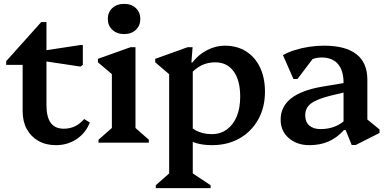

<svg xmlns="http://www.w3.org/2000/svg" viewBox="-20 -737 1999 992"><path d="M269 13Q217 13 178.5 -9Q140 -31 118.5 -70Q97 -109 97 -163V-466L140 -402H12V-421L193 -623H220V-195Q220 -133 242 -102.5Q264 -72 310 -72Q372 -72 415 -122L444 -104Q423 -50 376 -18.5Q329 13 269 13ZM396 -393 189 -424V-473L393 -504H408V-402Z M489 0V-15L574 -90L558 -62V-387L601 -318L486 -415V-433L654 -493H680V-61L665 -89L749 -15V0ZM621 -561Q584 -561 560.5 -583Q537 -605 537 -639Q537 -674 560.5 -695.5Q584 -717 621 -717Q659 -717 682 -695Q705 -673 705 -639Q705 -605 682 -583Q659 -561 621 -561Z M1075 13Q985 13 930 -29V-122Q955 -83 991 -63.5Q1027 -44 1074 -44Q1119 -44 1152 -68Q1185 -92 1203 -135Q1221 -178 1221 -238Q1221 -322 1187 -368.5Q1153 -415 1092 -415Q1053 -415 1021.5 -399.5Q990 -384 961 -352V-414H974Q1004 -454 1049 -477.5Q1094 -501 1141 -501Q1205 -501 1251.5 -471.5Q1298 -442 1323.5 -388.5Q1349 -335 1349 -263Q1349 -182 1314 -119.5Q1279 -57 1217.5 -22Q1156 13 1075 13ZM785 235V220L870 145L854 173V-386L897 -317L782 -415V-433L949 -493H975L969 -414H976V175L961 149L1068 220V235Z M1797 12 1766 -65H1755V-309Q1755 -373 1726 -406.5Q1697 -440 1641 -440Q1611 -440 1583.5 -427Q1556 -414 1539 -391L1543 -478H1630L1517 -329H1496L1442 -452Q1467 -467 1502 -478Q1537 -489 1576 -495Q1615 -501 1654 -501Q1765 -501 1821.5 -457Q1878 -413 1878 -325V-90L1836 -154L1941 -68V-50L1818 12ZM1579 13Q1514 13 1472 -23.5Q1430 -60 1430 -119Q1430 -252 1643 -289L1786 -313V-266L1689 -243Q1617 -225 1587 -202.5Q1557 -180 1557 -141Q1557 -107 1578 -88.5Q1599 -70 1636 -70Q1717 -70 1770 -123V-65H1757Q1721 -25 1677.5 -6Q1634 13 1579 13Z"/></svg>

Font: Platypi Light Medium
Style: Regular
Weight: 500
Version: Version 1.200